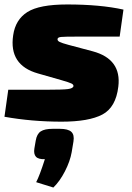

<svg xmlns="http://www.w3.org/2000/svg" viewBox="-23 -534 591 860"><path d="M252 -175 147 -205Q16 -242 36 -376Q46 -446 99.5 -480Q153 -514 278 -514Q426 -514 530 -491L513 -370H322Q266 -370 251 -368.5Q236 -367 235 -360Q233 -352 243.5 -346.5Q254 -341 284 -333L393 -304Q522 -269 507 -146Q496 -53 435.5 -21Q375 11 253 11Q120 11 -3 -11L14 -132H182Q258 -132 281 -135Q304 -138 306 -148Q307 -155 297 -160Q287 -165 252 -175ZM213 43H245Q282 43 296.5 56.5Q311 70 306 100L298 148Q291 188 268 233Q245 278 216 306L139 282Q154 254 178 179Q149 180 138 168Q127 156 131 131L137 96Q142 66 159.5 54.5Q177 43 213 43Z"/></svg>

Font: Exo 2.0 Black
Style: Italic
Weight: 900
Italic angle: -8°
Designer: Natanael Gama
Version: Version 1.001;PS 001.001;hotconv 1.0.70;makeotf.lib2.5.58329